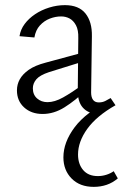

<svg xmlns="http://www.w3.org/2000/svg" viewBox="-20 -439 479 748"><path d="M355 3Q323 3 302.5 -20Q282 -43 283 -89L285 -290Q286 -322 276 -340.5Q266 -359 251 -367Q236 -375 218 -375Q196 -375 174 -366.5Q152 -358 135.5 -340Q119 -322 114 -293L56 -298Q60 -324 76 -345.5Q92 -367 116.5 -383.5Q141 -400 171.5 -409.5Q202 -419 233 -419Q287 -419 313 -386.5Q339 -354 338 -298L335 -79Q335 -60 342.5 -50Q350 -40 365 -40Q379 -40 390 -45.5Q401 -51 411 -57L430 -29ZM345 289Q291 289 259 256.5Q227 224 227 174Q227 115 271 56.5Q315 -2 411 -50L430 -29Q356 13 320 63Q284 113 284 163Q284 200 304 223.5Q324 247 361 247Q378 247 394 242Q410 237 423 228L439 256Q419 273 395.5 281Q372 289 345 289ZM146 5Q102 5 74 -20.5Q46 -46 46 -87Q46 -110 57 -130Q68 -150 92 -167Q116 -184 158 -195L313 -237L319 -204L171 -158Q135 -146 121.5 -130Q108 -114 108 -95Q108 -70 124.5 -55.5Q141 -41 165 -41Q193 -41 226 -59.5Q259 -78 305 -111L317 -89Q273 -47 231.5 -21Q190 5 146 5Z"/></svg>

Font: Ysabeau Office Light
Style: Regular
Weight: 300
Designer: Christian Thalmann (Catharsis Fonts)
Version: Version 2.001;gftools[0.9.30]; featfreeze: tnum,lnum,ss02